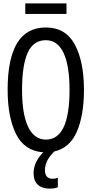

<svg xmlns="http://www.w3.org/2000/svg" viewBox="-20 -888 540 1132"><path d="M372 -806H129V-868H372ZM300 5Q270 35 257.5 61.5Q245 88 245 115Q245 166 291 166Q307 166 321 160V216Q303 224 274 224Q227 224 202.5 200.5Q178 177 178 134Q178 67 235 10Q124 2 74.5 -98Q25 -198 25 -359Q25 -726 250 -726Q367 -726 421 -625.5Q475 -525 475 -358Q475 -209 433.5 -112.5Q392 -16 300 5ZM251 -65Q390 -65 390 -358Q390 -502 354.5 -576.5Q319 -651 250 -651Q177 -651 143.5 -577.5Q110 -504 110 -358Q110 -215 146 -140Q182 -65 251 -65Z"/></svg>

Font: Noto Sans Mono UI Cond
Style: Regular
Weight: 400
Width: 3
Monospace: yes
Designer: Monotype Design team
Foundry: Monotype Imaging Inc.
Version: Version 1.000